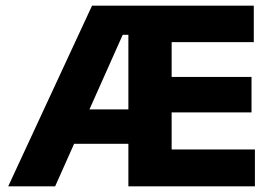

<svg xmlns="http://www.w3.org/2000/svg" viewBox="-20 -659 962 679"><path d="M9 0 305.5 -639H463.5L462.5 -536H414L175 0ZM172 -150.5V-272H459.5V-150.5ZM479.5 0V-130.5H881.5V0ZM434 0V-639H587V0ZM523.5 -261.5V-387H869.5V-261.5ZM479.5 -510V-639H877.5V-510Z"/></svg>

Font: Anek Gujarati
Style: Bold
Weight: 700
Version: Version 1.003